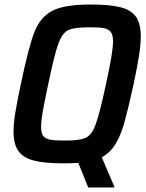

<svg xmlns="http://www.w3.org/2000/svg" viewBox="-20 -716 649 851"><path d="M431 -19 487 112V115H371L327 6Q287 8 263 8Q177 8 129.5 -4.5Q82 -17 61 -47.5Q40 -78 40 -133Q40 -168 48 -217.5Q56 -267 73 -346Q107 -509 133 -575Q159 -641 212.5 -668.5Q266 -696 382 -696Q468 -696 515.5 -683.5Q563 -671 583.5 -640.5Q604 -610 604 -554Q604 -519 596 -468.5Q588 -418 572 -342Q547 -229 531 -172Q515 -115 491.5 -77Q468 -39 431 -19ZM450 -344Q481 -484 481 -533Q481 -562 470.5 -575Q460 -588 439 -591.5Q418 -595 375 -595Q309 -595 282.5 -582.5Q256 -570 238.5 -522Q221 -474 194 -344Q177 -265 169.5 -222Q162 -179 162 -154Q162 -125 172.5 -112.5Q183 -100 204 -96.5Q225 -93 269 -93Q334 -93 360.5 -105.5Q387 -118 404.5 -166Q422 -214 450 -344Z"/></svg>

Font: Saira Semi Condensed Medium
Style: Italic
Weight: 500
Width: 4
Italic angle: -12°
Designer: Hector Gatti with collaboration of the Omnibus-Type team
Foundry: Omnibus-Type
Version: Version 1.001; ttfautohint (v1.8)